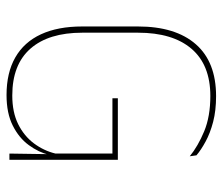

<svg xmlns="http://www.w3.org/2000/svg" viewBox="-68 -620 697 602"><g transform="rotate(90 281.0 -319.5)"><path d="M278.5 9Q208.5 9 160.5 -18.5Q112.5 -46 88 -99Q63.5 -152 63.5 -228V-403Q63.5 -520.5 119 -584.2Q174.5 -648 282 -648Q327 -648 362.5 -638.8Q398 -629.5 424.2 -615.2Q450.5 -601 467.5 -586.5L470.5 -565.5Q438.5 -591.5 392 -610.8Q345.5 -630 281.5 -630Q184 -630 133.5 -571Q83 -512 83 -403V-228.5Q83 -123 133 -66Q183 -9 280 -9Q332.5 -9 369.8 -27.5Q407 -46 430 -76.8Q453 -107.5 462 -144.5V-333L470 -323H288.5V-340H481.5V-123.5L466 -124.5Q458 -91.5 435.5 -60.8Q413 -30 374.2 -10.5Q335.5 9 278.5 9ZM464 -132.5H481.5V0H462Z"/></g></svg>

Font: Anek Tamil Medium Thin
Style: Regular
Weight: 250
Version: Version 1.003